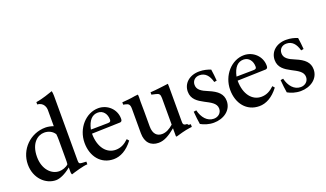

<svg xmlns="http://www.w3.org/2000/svg" viewBox="-72 -1200 2853 1680"><g transform="rotate(-20 1355.0 -359.5)"><path d="M528 -50C462 -55 459 -47 459 -95V-688C459 -707 457 -721 454 -733C421 -723 359 -698 295 -689V-667C359 -663 366 -604 366 -593V-439C341 -448 313 -453 293 -453C151 -453 38 -340 38 -200C38 -73 128 12 224 12C259 12 311 -9 366 -55V-10C367 -1 368 6 372 12C403 2 492 -25 528 -25ZM364 -85C344 -64 306 -52 278 -52C205 -52 136 -120 136 -236C136 -363 206 -415 267 -415C306 -415 343 -398 363 -365C365 -348 366 -332 366 -309V-137C366 -115 366 -101 364 -85Z M927 -114C890 -79 854 -59 806 -59C722 -59 658 -135 658 -263C761 -265 869 -270 924 -271C939 -274 942 -284 942 -301C942 -386 871 -454 785 -454C669 -454 569 -344 569 -209C569 -83 643 12 762 12C824 12 887 -21 943 -95C938 -102 933 -108 927 -114ZM768 -419C817 -419 848 -378 848 -325C848 -308 841 -302 818 -302C772 -302 728 -300 683 -300H661C679 -383 716 -419 768 -419Z M1499 -45C1478 -45 1474 -46 1470 -58H1459C1431 -62 1432 -74 1432 -108V-419C1432 -428 1431 -437 1431 -446C1378 -440 1322 -431 1263 -428V-406L1303 -397C1330 -391 1340 -381 1340 -346V-99C1306 -69 1272 -50 1234 -50C1188 -50 1154 -79 1154 -150V-292C1154 -322 1153 -351 1153 -380C1153 -394 1154 -408 1154 -422C1154 -433 1153 -441 1152 -447L1122 -444C1080 -436 1039 -433 1001 -430V-408L1020 -404C1049 -398 1061 -388 1061 -347V-121C1061 -34 1107 12 1180 12C1234 12 1282 -18 1340 -65V8C1340 12 1346 14 1346 14C1372 6 1435 -12 1475 -17L1499 -20Z M1842 -326C1840 -354 1835 -404 1830 -433C1799 -445 1767 -454 1725 -454C1632 -454 1571 -397 1571 -321C1571 -180 1779 -191 1779 -89C1779 -48 1746 -21 1706 -21C1645 -21 1602 -72 1585 -143C1577 -142 1568 -141 1560 -139C1563 -100 1569 -47 1574 -20C1604 -3 1646 12 1694 12C1784 12 1864 -41 1864 -129C1864 -193 1823 -231 1744 -264C1682 -289 1647 -312 1647 -357C1647 -395 1675 -422 1715 -422C1768 -422 1801 -386 1818 -322C1826 -324 1834 -325 1842 -326Z M2283 -114C2246 -79 2210 -59 2162 -59C2078 -59 2014 -135 2014 -263C2117 -265 2225 -270 2280 -271C2295 -274 2298 -284 2298 -301C2298 -386 2227 -454 2141 -454C2025 -454 1925 -344 1925 -209C1925 -83 1999 12 2118 12C2180 12 2243 -21 2299 -95C2294 -102 2289 -108 2283 -114ZM2124 -419C2173 -419 2204 -378 2204 -325C2204 -308 2197 -302 2174 -302C2128 -302 2084 -300 2039 -300H2017C2035 -383 2072 -419 2124 -419Z M2651 -326C2649 -354 2644 -404 2639 -433C2608 -445 2576 -454 2534 -454C2441 -454 2380 -397 2380 -321C2380 -180 2588 -191 2588 -89C2588 -48 2555 -21 2515 -21C2454 -21 2411 -72 2394 -143C2386 -142 2377 -141 2369 -139C2372 -100 2378 -47 2383 -20C2413 -3 2455 12 2503 12C2593 12 2673 -41 2673 -129C2673 -193 2632 -231 2553 -264C2491 -289 2456 -312 2456 -357C2456 -395 2484 -422 2524 -422C2577 -422 2610 -386 2627 -322C2635 -324 2643 -325 2651 -326Z"/></g></svg>

Font: Sibila
Style: Regular
Weight: 400
Designer: Stefan Peev
Foundry: Context Ltd
Version: Version 1.000